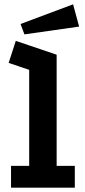

<svg xmlns="http://www.w3.org/2000/svg" viewBox="-20 -868 391 888"><path d="M31 0V-101H115V-545L20 -577L53 -679L242 -615V-101H326V0ZM318 -848 346 -745 93 -709 75 -757Z"/></svg>

Font: Podkova ExtraBold
Style: Regular
Weight: 800
Designer: Ilya Yudin
Foundry: Cyreal (www.cyreal.org)
Version: Version 2.103